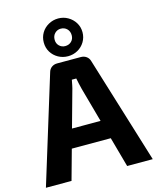

<svg xmlns="http://www.w3.org/2000/svg" viewBox="-136 -1037 924 1130"><g transform="rotate(-15 326.5 -472.0)"><path d="M399 -690Q418 -690 432.5 -679.5Q447 -669 452 -650L652 0H496L355 -508Q351 -524 347 -541.5Q343 -559 340 -575H313Q310 -559 306.5 -541.5Q303 -524 298 -508L157 0H1L201 -650Q206 -669 220.5 -679.5Q235 -690 254 -690ZM505 -297V-183H147V-297ZM328 -944Q360 -944 387 -928.5Q414 -913 430 -887Q446 -861 446 -829Q446 -797 430 -770.5Q414 -744 387 -729Q360 -714 328 -714Q296 -714 269 -729Q242 -744 226 -770Q210 -796 210 -829Q210 -861 225.5 -887Q241 -913 268.5 -928.5Q296 -944 328 -944ZM327 -882Q306 -882 291 -867Q276 -852 276 -828Q276 -805 291 -790.5Q306 -776 327 -776Q350 -776 365 -790.5Q380 -805 380 -828Q380 -852 365 -867Q350 -882 327 -882Z"/></g></svg>

Font: Exo 2
Style: Bold
Weight: 700
Designer: Natanael Gama
Foundry: Natanael Gama
Version: Version 2.010